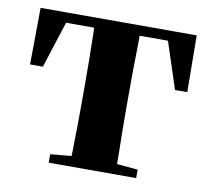

<svg xmlns="http://www.w3.org/2000/svg" viewBox="-66 -620 763 694"><g transform="rotate(10 315.5 -273.0)"><path d="M27 -338 29 -546H602L604 -338H559L503 -509H399Q399 -495 399 -478Q398 -435 397.5 -389Q397 -343 397 -308V-238Q397 -203 397.5 -157Q398 -111 399 -69Q399 -52 399 -38L476 -31V0H155V-31L232 -38Q233 -52 233 -69Q234 -111 234.5 -157Q235 -203 235 -238V-308Q235 -343 234.5 -389Q234 -435 233 -478Q233 -495 232 -509H129L74 -338Z"/></g></svg>

Font: Early Summer Mincho Heavy
Style: Regular
Weight: 900
Designer: GuiWonder
Version: Version 1.002